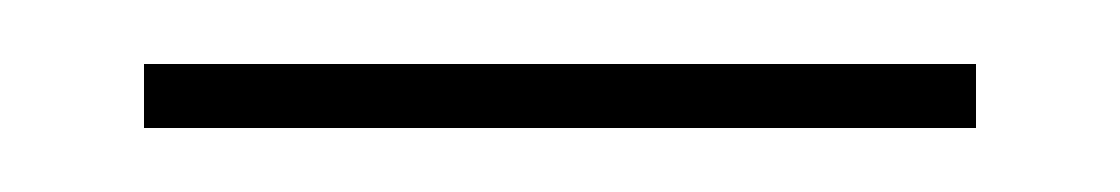

<svg xmlns="http://www.w3.org/2000/svg" viewBox="-20 -303 350 60"><path d="M25 -263H285V-283H25Z"/></svg>

Font: Noto Serif Display Thin
Style: Regular
Weight: 100
Designer: Monotype Design Team
Foundry: Monotype Imaging Inc.
Version: Version 2.009